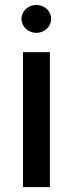

<svg xmlns="http://www.w3.org/2000/svg" viewBox="-20 -757 295 777"><path d="M73 0H182V-546H73ZM67 -681C67 -649 94 -624 127 -624C160 -624 187 -649 187 -681C187 -712 160 -737 127 -737C94 -737 67 -712 67 -681Z"/></svg>

Font: Wafeq Medium
Style: Regular
Weight: 500
Designer: Rasmus Andersson & Azza Alameddine
Foundry: Google & TypeTogether
Version: Version 3.000;January 28, 2025;FontCreator 15.0.0.3014 64-bi